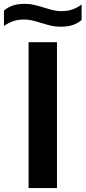

<svg xmlns="http://www.w3.org/2000/svg" viewBox="-60 -954 434 974"><path d="M85 0V-740H229V0ZM149 -837.5Q122 -846 102.8 -850.5Q83.5 -855 63.5 -855Q32 -855 8.2 -847.2Q-15.5 -839.5 -40 -822V-900Q-19.5 -918 5.8 -926.2Q31 -934.5 66.5 -934.5Q91.5 -934.5 112.8 -929.5Q134 -924.5 165 -915Q192 -906.5 211.2 -902Q230.5 -897.5 250.5 -897.5Q282 -897.5 306 -905.5Q330 -913.5 354 -931V-852.5Q333.5 -835 308 -826.8Q282.5 -818.5 247.5 -818.5Q223 -818.5 202.2 -823Q181.5 -827.5 149 -837.5Z"/></svg>

Font: Encode Sans Expanded SemiBold
Style: Regular
Weight: 600
Width: 7
Designer: Multiple Designers
Foundry: Impallari Type
Version: Version 2.000